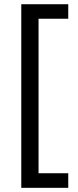

<svg xmlns="http://www.w3.org/2000/svg" viewBox="-20 -734 369 912"><path d="M304.2 158.2H81.1V-713.9H304.2V-645H163.1V88.9H304.2Z"/></svg>

Font: Open Sans ACDW
Style: acdw
Weight: 400
Foundry: Ascender Corporation
Version: Version 1.10